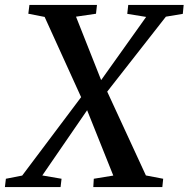

<svg xmlns="http://www.w3.org/2000/svg" viewBox="-49 -763 769 783"><path d="M-29 0 -25 -34 41.5 -47 289.5 -377 360 -431.5 547 -694 470 -706.5 474 -743H700L696.5 -706.5L627.5 -695L382.5 -382L312.5 -322.5L123.5 -47.5L202 -34L198 0ZM331.5 0 333.5 -34 413 -47 304.5 -318 283.5 -363 133 -694 66.5 -707 71 -743H346.5L342.5 -707L261 -695L365 -432.5L387 -392L546 -47.5L616.5 -34L613 0Z"/></svg>

Font: Merriweather 60pt Medium
Style: Italic
Weight: 500
Italic angle: -7.8°
Version: Version 2.101